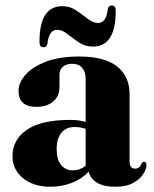

<svg xmlns="http://www.w3.org/2000/svg" viewBox="-20 -684 574 715"><path d="M26.5 -102.5Q26.5 -164 80.2 -200.8Q134 -237.5 241 -237.5Q274 -237.5 299 -230V-389Q299 -416 286 -431.2Q273 -446.5 250 -446.5Q227 -446.5 214.2 -435.2Q201.5 -424 201.5 -407.5V-359.5Q201.5 -326.5 178.2 -306.2Q155 -286 115.5 -286Q49 -286 49 -346Q49 -375.5 74.5 -405Q100 -434.5 150.2 -454Q200.5 -473.5 275.5 -473.5Q370 -473.5 416.2 -436.5Q462.5 -399.5 462.5 -334V-82.5Q462.5 -56 483 -56Q500.5 -56 507.5 -75.5Q511.5 -81.5 516.5 -81.5Q525.5 -81.5 525.5 -69.5Q525.5 -54.5 513.2 -35.5Q501 -16.5 475.5 -2.5Q450 11.5 409.5 11.5Q366 11.5 340.8 -4Q315.5 -19.5 310.5 -45Q285 -17.5 247.2 -3Q209.5 11.5 168 11.5Q105 11.5 65.8 -20.5Q26.5 -52.5 26.5 -102.5ZM191 -128.5Q191 -89 207.8 -69.2Q224.5 -49.5 251 -49.5Q277 -49.5 299 -66.5V-204Q280 -211 258 -211Q226.5 -211 208.8 -189.8Q191 -168.5 191 -128.5ZM326 -510.5Q297 -510.5 274 -526Q251 -541.5 231.2 -557.2Q211.5 -573 193 -573Q161.5 -573 156.5 -520Q153.5 -508 142 -508Q127 -508 127 -528Q127 -661 212 -661Q241 -661 264 -645.2Q287 -629.5 306.8 -614Q326.5 -598.5 345 -598.5Q376.5 -598.5 381.5 -651.5Q384.5 -663.5 396.5 -663.5Q411 -663.5 411 -643.5Q411 -510.5 326 -510.5Z"/></svg>

Font: Fraunces 72pt
Style: Bold
Weight: 700
Version: Version 1.000;[b76b70a41]